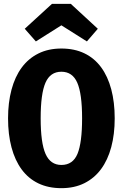

<svg xmlns="http://www.w3.org/2000/svg" viewBox="-20 -964 640 1001"><path d="M578 -347Q578 -264 560 -197Q542 -130 507 -82.5Q472 -35 420 -9Q368 17 300 17Q232 17 180 -8Q128 -33 93 -80.5Q58 -128 40 -195.5Q22 -263 22 -347Q22 -429 40 -496.5Q58 -564 93 -611.5Q128 -659 180 -685Q232 -711 300 -711Q368 -711 420 -686Q472 -661 507 -613.5Q542 -566 560 -498.5Q578 -431 578 -347ZM408 -347Q408 -475 383 -532.5Q358 -590 300 -590Q242 -590 217 -532.5Q192 -475 192 -347Q192 -219 217.5 -161.5Q243 -104 300 -104Q360 -104 384 -162Q408 -220 408 -347ZM167 -748 109 -814 251 -944H349L490 -814L433 -748L300 -832Z"/></svg>

Font: Qzxlaeiskcpccdgjqmyffctclhy
Style: Regular
Weight: 700
Monospace: yes
Designer: Carrois Corporate & Edenspiekermann
Foundry: Carrois Corporate GbR & Edenspiekermann AG
Version: Version 2.001